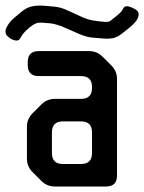

<svg xmlns="http://www.w3.org/2000/svg" viewBox="-48 -671 525 699"><path d="M103 -12Q123 8 152 8H338Q378 8 378 -32V-383Q378 -412 358 -432L325 -465Q305 -485 276 -485H93Q53 -485 53 -445V-434Q53 -394 93 -394H247Q287 -394 287 -354V-351Q287 -311 247 -311H152Q123 -311 103 -291L71 -259Q50 -238 50 -210V-94Q50 -65 70 -45ZM141 -114V-189Q141 -229 181 -229H247Q287 -229 287 -189V-114Q287 -74 247 -74H181Q141 -74 141 -114ZM351 -593 346 -592Q340 -590 316 -593L301 -595Q275 -598 253 -608L196 -634Q185 -639 173 -642.5Q161 -646 148 -647L114 -650Q86 -652 67 -647.5Q48 -643 30 -628L5 -607Q-5 -599 -13 -589Q-21 -579 -26 -567Q-30 -557 -26 -546Q-23 -540 -12.5 -532.5Q-2 -525 10 -523.5Q22 -522 27 -534Q34 -549 56 -568L58 -570Q76 -584 86 -587Q96 -590 122 -587L136 -586Q158 -583 184 -572L241 -547Q253 -542 265 -538.5Q277 -535 290 -534L325 -531Q346 -529 362.5 -532Q379 -535 399 -551L424 -571Q439 -583 448.5 -596Q458 -609 456.5 -621.5Q455 -634 435 -642Q408 -655 401 -641Q397 -629 374 -611Z"/></svg>

Font: WD-XL Lubrifont TC
Style: Regular
Weight: 400
Designer: [WD-XL Lubrifont] Copyright 2020-2022 (c) NightFurySL2001, Skr-ZERO; [ZCOOL QingKe HuangYou] Copyright 2018-2022 (c) The
Version: Version 2.001;hotconv 1.1.1;makeotfexe 2.6.0